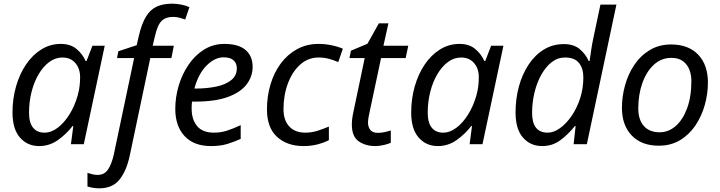

<svg xmlns="http://www.w3.org/2000/svg" viewBox="-20 -785 3920 1045"><path d="M193 10Q129 10 88.5 -36.5Q48 -83 48 -173Q48 -248 67.5 -315.5Q87 -383 122 -434.5Q157 -486 205 -516Q253 -546 311 -546Q364 -546 397 -518Q430 -490 446 -453H451L483 -536H550L436 0H366L379 -99H375Q341 -55 295 -22.5Q249 10 193 10ZM222 -63Q259 -63 294.5 -90Q330 -117 358.5 -163Q387 -209 403 -266Q411 -295 413.5 -319.5Q416 -344 416 -365Q416 -412 390 -442Q364 -472 320 -472Q281 -472 248 -447.5Q215 -423 190 -380.5Q165 -338 151.5 -284Q138 -230 138 -171Q138 -117 160 -90Q182 -63 222 -63Z M520 240Q501 240 485 237Q469 234 456 230V156Q470 160 483 163.5Q496 167 512 167Q548 167 568 137.5Q588 108 600 53L710 -469H617L624 -506L724 -539L735 -587Q751 -656 774.5 -694.5Q798 -733 833 -749Q868 -765 917 -765Q942 -765 968.5 -759.5Q995 -754 1011 -746L988 -679Q974 -684 957.5 -688.5Q941 -693 921 -693Q882 -693 859.5 -671Q837 -649 823 -587L811 -536H926L913 -469H798L686 63Q668 146 630 193Q592 240 520 240Z M1128 10Q1035 10 984.5 -44.5Q934 -99 934 -192Q934 -256 952.5 -318.5Q971 -381 1006 -432.5Q1041 -484 1090.5 -515Q1140 -546 1202 -546Q1278 -546 1316.5 -513Q1355 -480 1355 -421Q1355 -369 1322.5 -326Q1290 -283 1221 -257.5Q1152 -232 1042 -232H1025Q1024 -223 1023.5 -213Q1023 -203 1023 -195Q1023 -134 1053 -98.5Q1083 -63 1144 -63Q1182 -63 1216 -74Q1250 -85 1290 -104V-29Q1252 -12 1215.5 -1Q1179 10 1128 10ZM1038 -303H1045Q1105 -303 1156 -313.5Q1207 -324 1238 -348.5Q1269 -373 1269 -414Q1269 -440 1251.5 -456.5Q1234 -473 1197 -473Q1149 -473 1104.5 -428.5Q1060 -384 1038 -303Z M1632 10Q1543 10 1488 -40Q1433 -90 1433 -190Q1433 -262 1452.5 -326.5Q1472 -391 1508.5 -440Q1545 -489 1597 -517.5Q1649 -546 1713 -546Q1748 -546 1783 -539Q1818 -532 1846 -520L1821 -447Q1801 -456 1773.5 -464Q1746 -472 1714 -472Q1657 -472 1614 -433.5Q1571 -395 1547 -331Q1523 -267 1523 -191Q1523 -130 1554.5 -96.5Q1586 -63 1641 -63Q1676 -63 1707.5 -73Q1739 -83 1770 -96V-22Q1742 -8 1707.5 1Q1673 10 1632 10Z M2023 10Q1969 10 1932 -16Q1895 -42 1895 -107Q1895 -139 1904 -178L1965 -469H1882L1890 -509L1980 -547L2042 -658H2094L2067 -536H2202L2188 -469H2054L1992 -177Q1989 -164 1986 -147.5Q1983 -131 1983 -117Q1983 -94 1995.5 -78Q2008 -62 2036 -62Q2054 -62 2071 -65.5Q2088 -69 2107 -75V-8Q2095 -2 2070 4Q2045 10 2023 10Z M2363 10Q2299 10 2258.5 -36.5Q2218 -83 2218 -173Q2218 -248 2237.5 -315.5Q2257 -383 2292 -434.5Q2327 -486 2375 -516Q2423 -546 2481 -546Q2534 -546 2567 -518Q2600 -490 2616 -453H2621L2653 -536H2720L2606 0H2536L2549 -99H2545Q2511 -55 2465 -22.5Q2419 10 2363 10ZM2392 -63Q2429 -63 2464.5 -90Q2500 -117 2528.5 -163Q2557 -209 2573 -266Q2581 -295 2583.5 -319.5Q2586 -344 2586 -365Q2586 -412 2560 -442Q2534 -472 2490 -472Q2451 -472 2418 -447.5Q2385 -423 2360 -380.5Q2335 -338 2321.5 -284Q2308 -230 2308 -171Q2308 -117 2330 -90Q2352 -63 2392 -63Z M2931 10Q2867 10 2826.5 -36Q2786 -82 2786 -173Q2786 -247 2804 -313.5Q2822 -380 2856.5 -432.5Q2891 -485 2939.5 -515Q2988 -545 3049 -545Q3103 -545 3135.5 -517.5Q3168 -490 3184 -453H3189Q3194 -487 3198.5 -518Q3203 -549 3211 -585L3248 -760H3335L3174 0H3102L3113 -99H3109Q3073 -54 3030 -22Q2987 10 2931 10ZM2961 -63Q2994 -63 3028 -87.5Q3062 -112 3091 -154Q3120 -196 3137.5 -250Q3155 -304 3155 -364Q3155 -412 3131.5 -442Q3108 -472 3055 -472Q3015 -472 2982.5 -446.5Q2950 -421 2926 -378Q2902 -335 2889 -281Q2876 -227 2876 -171Q2876 -63 2961 -63Z M3565 8Q3472 8 3418.5 -47.5Q3365 -103 3365 -198Q3365 -260 3382 -321Q3399 -382 3432.5 -432Q3466 -482 3516.5 -512.5Q3567 -543 3633 -543Q3727 -543 3780 -487.5Q3833 -432 3833 -336Q3833 -275 3816 -214Q3799 -153 3765.5 -103Q3732 -53 3682 -22.5Q3632 8 3565 8ZM3570 -65Q3618 -65 3657 -98.5Q3696 -132 3719.5 -195Q3743 -258 3743 -346Q3743 -376 3732.5 -404.5Q3722 -433 3698 -451.5Q3674 -470 3634 -470Q3579 -470 3538.5 -432.5Q3498 -395 3476 -332.5Q3454 -270 3454 -195Q3454 -133 3484.5 -99Q3515 -65 3570 -65Z"/></svg>

Font: Noto IKEA Latin
Style: Italic
Weight: 400
Italic angle: -12°
Designer: Monotype Design Team
Foundry: Monotype Imaging Inc.
Version: Version 1.0